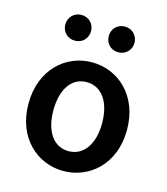

<svg xmlns="http://www.w3.org/2000/svg" viewBox="-107 -783 764 879"><g transform="rotate(15 274.5 -344.0)"><path d="M41 -245C41 -82 152 12 274 12C397 12 508 -82 508 -245C508 -409 397 -503 274 -503C152 -503 41 -409 41 -245ZM159 -245C159 -344 202 -409 274 -409C346 -409 390 -344 390 -245C390 -147 346 -82 274 -82C202 -82 159 -147 159 -245ZM316 -639C316 -605 341 -578 377 -578C412 -578 438 -605 438 -639C438 -673 412 -700 377 -700C341 -700 316 -673 316 -639ZM110 -639C110 -605 136 -578 171 -578C207 -578 232 -605 232 -639C232 -673 207 -700 171 -700C136 -700 110 -673 110 -639Z"/></g></svg>

Font: DAIFUKU Sans Semibold
Style: Regular
Weight: 600
Designer: Original font ‘Source Sans 3’ : Paul D. Hunt
Foundry: Daifuku
Version: Version 1.000